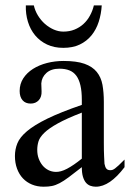

<svg xmlns="http://www.w3.org/2000/svg" viewBox="-20 -687 484 715"><path d="M443.8 -64.5Q388.7 8.3 336.9 8.3Q326.2 8.3 316.7 4.9Q307.1 1.5 300 -6.8Q293 -15.1 288.8 -29.1Q284.7 -43 284.7 -64.5Q255.4 -41.5 236.1 -27.1Q216.8 -12.7 201.9 -4.9Q187 2.9 173.6 5.6Q160.2 8.3 142.6 8.3Q118.7 8.3 99.1 0.2Q79.6 -7.8 65.4 -22.7Q51.3 -37.6 43.5 -58.8Q35.6 -80.1 35.6 -106Q35.6 -130.9 44.7 -153.3Q53.7 -175.8 80.6 -198.5Q107.4 -221.2 156.2 -245.1Q205.1 -269 284.7 -296.4V-314.9Q284.7 -347.2 279.5 -369.1Q274.4 -391.1 264.2 -405Q253.9 -418.9 238.3 -425Q222.7 -431.2 201.2 -431.2Q170.4 -431.2 152.8 -415.3Q135.3 -399.4 133.8 -376.5L134.8 -347.2Q135.7 -326.2 124.3 -313.7Q112.8 -301.3 94.2 -301.3Q74.7 -301.3 64 -313.7Q53.2 -326.2 53.2 -348.1Q53.2 -374.5 66.7 -395.3Q80.1 -416 102.8 -430.4Q125.5 -444.8 155 -452.4Q184.6 -460 216.8 -460Q265.1 -460 294.7 -449.5Q324.2 -439 340.3 -419.2Q356.4 -399.4 361.6 -371.1Q366.7 -342.8 366.7 -307.6V-155.3Q366.7 -124 367.7 -104Q368.7 -84 369.1 -77.1Q371.6 -64 376.5 -58.6Q381.3 -53.2 390.6 -53.2Q395 -53.2 398.9 -54.4Q402.8 -55.7 408.2 -59.6Q413.6 -63.5 421.9 -71.3Q430.2 -79.1 443.8 -92.8ZM284.7 -267.6Q228 -245.6 195.1 -227.3Q162.1 -209 145 -192.4Q127.9 -175.8 123.3 -160.4Q118.7 -145 118.7 -128.9Q118.7 -111.3 124 -96.7Q129.4 -82 138.4 -71Q147.5 -60.1 159.9 -53.7Q172.4 -47.4 186.5 -46.9Q205.6 -45.9 229.7 -58.6Q253.9 -71.3 284.7 -96.2ZM358.9 -667Q356.9 -634.8 347.7 -606Q338.4 -577.1 320.8 -555.4Q303.2 -533.7 277.1 -521.2Q251 -508.8 215.8 -508.8Q181.6 -508.8 155.3 -521.2Q128.9 -533.7 110.8 -555.4Q92.8 -577.1 84 -606Q75.2 -634.8 76.2 -667H106Q110.4 -647 121.3 -629.2Q132.3 -611.3 147.2 -598.1Q162.1 -585 179.9 -577.1Q197.8 -569.3 215.8 -569.3Q238.8 -569.3 257.6 -576.9Q276.4 -584.5 290.8 -597.7Q305.2 -610.8 314.9 -628.7Q324.7 -646.5 329.6 -667Z"/></svg>

Font: Doulos SIL Afr
Style: Regular
Weight: 400
Designer: Walt Agee, Victor Gaultney, Peter Martin, Debbi Hosken, Becca Hirsbrunner
Foundry: SIL International
Version: Version 5.000